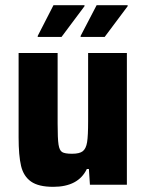

<svg xmlns="http://www.w3.org/2000/svg" viewBox="-20 -715 564 743"><path d="M52 -183V-510H203V-237Q203 -178 206.5 -155.5Q210 -133 220.5 -126.5Q231 -120 259 -120Q288 -120 300.5 -130Q313 -140 317 -164.5Q321 -189 321 -246V-510H471V0H328L324 -61H316Q283 8 186 8Q129 8 100 -12.5Q71 -33 61.5 -73Q52 -113 52 -183ZM126 -572V-576L187 -695H307V-691L218 -572ZM292 -572V-576L354 -695H474V-691L385 -572Z"/></svg>

Font: Saira Semi Condensed
Style: Bold
Weight: 700
Width: 4
Designer: Hector Gatti with collaboration of the Omnibus-Type team
Foundry: Omnibus-Type
Version: Version 1.001; ttfautohint (v1.8)